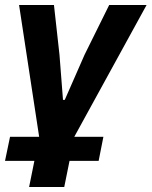

<svg xmlns="http://www.w3.org/2000/svg" viewBox="-30 -545 604 765"><path d="M-10 96H107L86 200H226L247 96H363L382 0H266L554 -525H405L307 -327L228 -147H221L207 -327L185 -525H46L126 0H10Z"/></svg>

Font: Braiins Sans
Style: Bold Italic
Weight: 700
Italic angle: -11.31°
Designer: Mike Abbink, Paul van der Laan, Pieter van Rosmalen, Jiri Chlebus, Lubos Buracinsky
Foundry: Bold Monday, Sudetype
Version: Version 1.000;hotconv 1.0.109;makeotfexe 2.5.65596